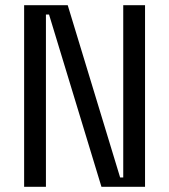

<svg xmlns="http://www.w3.org/2000/svg" viewBox="-20 -720 652 740"><path d="M73 0V-700H241L443 -36H455V-700H539V0H371L169 -664H157V0Z"/></svg>

Font: Space Mono
Style: Regular
Weight: 400
Monospace: yes
Designer: Colophon Foundry + Benjamin Critton
Foundry: Colophon Foundry & Benjamin Critton
Version: Version 1.003; ttfautohint (v1.8.4.7-5d5b)